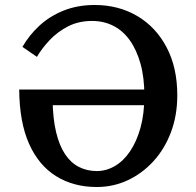

<svg xmlns="http://www.w3.org/2000/svg" viewBox="-20 -740 788 770"><path d="M360 -720Q455 -720 530 -676Q605 -632 648 -550.5Q691 -469 691 -358Q691 -277 665.5 -209.5Q640 -142 595 -93Q550 -44 492 -17Q434 10 368 10Q275 10 205 -33.5Q135 -77 96.5 -163.5Q58 -250 57 -381H629L631 -318H163L191 -339Q192 -264 205 -210Q218 -156 241 -121.5Q264 -87 296.5 -70.5Q329 -54 368 -54Q406 -54 440.5 -74Q475 -94 501.5 -133Q528 -172 543.5 -228Q559 -284 559 -356Q559 -429 543.5 -484.5Q528 -540 500.5 -578.5Q473 -617 434.5 -636.5Q396 -656 349 -656Q295 -656 252.5 -634Q210 -612 179 -579Q148 -546 128 -512L70 -552Q97 -599 138 -637Q179 -675 235 -697.5Q291 -720 360 -720Z"/></svg>

Font: Roboto Serif 36pt Medium
Style: Regular
Weight: 500
Designer: Greg Gazdowicz
Foundry: Commercial Type
Version: Version 1.008